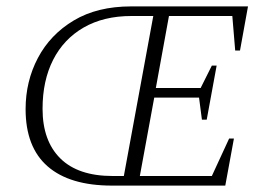

<svg xmlns="http://www.w3.org/2000/svg" viewBox="-20 -580 817 600"><path d="M330 0Q198 0 129 -60Q60 -120 60 -239Q60 -326 98.5 -399Q137 -472 210.5 -516Q284 -560 390 -560H755L730 -422H715L706 -530H508L467 -305H607L642 -375H657L626 -206H611L602 -275H462L417 -30H642L696 -147H711L684 0ZM332 -30H367L459 -530H391Q304 -530 241.5 -494Q179 -458 146 -393Q113 -328 113 -240Q113 -140 168.5 -85Q224 -30 332 -30Z"/></svg>

Font: Spectral SC ExtraLight
Style: Italic
Weight: 275
Italic angle: -10°
Designer: Jean-Baptiste Levee
Foundry: Production Type
Version: Version 2.001